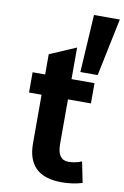

<svg xmlns="http://www.w3.org/2000/svg" viewBox="-95 -909 635 980"><g transform="rotate(10 222.0 -419.0)"><path d="M295.4 15.1Q117.7 15.1 117.7 -154.8V-407.2H52.7V-512.2H117.7V-617.2L254.4 -675.8V-512.2H373.5V-407.2H254.4V-175.8Q254.4 -93.8 311.5 -93.8Q346.2 -93.8 380.4 -107.9L402.3 0Q351.6 15.1 295.4 15.1ZM382.3 -555.7H292.5L310.5 -854.5H444.3Z"/></g></svg>

Font: Cadman
Style: Bold
Weight: 700
Designer: Paul James MIller
Foundry: High-Logic / Made with FontCreator
Version: Version 2.114;March 28, 2021;FontCreator 13.0.0.2683 64-bit